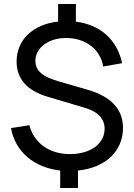

<svg xmlns="http://www.w3.org/2000/svg" viewBox="-20 -840 670 960"><path d="M281 12.5Q232 7 190.5 -10Q149 -27 117 -54.5Q85 -82 64 -118.5Q43 -155 35 -199.5L127 -214Q135.5 -180.5 153.8 -153.8Q172 -127 198.5 -108.2Q225 -89.5 258.2 -79.5Q291.5 -69.5 330 -69.5Q368.5 -69.5 400.2 -78.8Q432 -88 454.8 -104.8Q477.5 -121.5 490.2 -144.8Q503 -168 503 -196Q503 -234 478.5 -260.2Q454 -286.5 402.5 -301.5L219 -356Q141.5 -379 102.2 -423Q63 -467 63 -532.5Q63 -573 77.8 -607.5Q92.5 -642 119.5 -667.8Q146.5 -693.5 184.8 -710.2Q223 -727 270.5 -732V-820H359.5V-731.5Q405.5 -726 444 -709.2Q482.5 -692.5 512 -665.8Q541.5 -639 561.5 -603.2Q581.5 -567.5 590.5 -524L496 -507.5Q491 -539 475.2 -565.2Q459.5 -591.5 435.5 -610.2Q411.5 -629 380.5 -639.2Q349.5 -649.5 314 -650Q280 -650.5 251.2 -642Q222.5 -633.5 201.5 -618Q180.5 -602.5 168.8 -581.8Q157 -561 157 -536.5Q157 -517.5 163.8 -502.2Q170.5 -487 184.8 -474.5Q199 -462 222 -451.8Q245 -441.5 277 -432L414 -392.5Q595 -341.5 595 -201Q595 -157 579 -120Q563 -83 533.8 -55.2Q504.5 -27.5 462.8 -10Q421 7.5 370 12.5V100H281Z"/></svg>

Font: Vela Sans Med
Style: Regular
Weight: 500
Designer: Principal design: Mikhail Sharanda - project Manrope.
Design modification: Ravid Balaliev
Foundry: Mikhail Sharanda
Version: Version 1.001